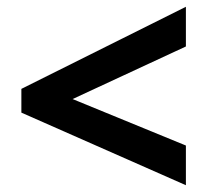

<svg xmlns="http://www.w3.org/2000/svg" viewBox="-20 -645 611 566"><path d="M43 -313V-383L528 -625V-508L194 -353L528 -216V-99Z"/></svg>

Font: OpenSansMMV
Style: Bold
Weight: 700
Foundry: Ascender Corporation
Version: Version 4.001